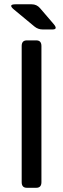

<svg xmlns="http://www.w3.org/2000/svg" viewBox="-20 -892 300 912"><path d="M46.9 -846.2Q16.1 -871.6 53.7 -871.6H130.4Q154.3 -871.6 169.9 -853.5L234.9 -777.8Q256.8 -752 229 -752H183.1Q160.6 -752 143.6 -766.1ZM107.4 0Q83 0 83 -26.9V-673.3Q83 -700.2 107.4 -700.2H152.3Q176.8 -700.2 176.8 -673.3V-26.9Q176.8 0 152.3 0Z"/></svg>

Font: Istok Web
Style: Regular
Weight: 400
Designer: Andrey V. Panov
Foundry: Andrey V. Panov
Version: Version 1.0.2g